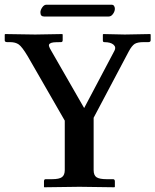

<svg xmlns="http://www.w3.org/2000/svg" viewBox="-20 -791 657 812"><path d="M439.9 -721.2H166Q150.9 -721.2 150.9 -738.8Q150.9 -748.5 158.7 -759.8Q166.5 -771 175.8 -771H452.1Q459 -771 462.4 -765.9Q465.8 -760.7 465.8 -753.9Q465.8 -743.2 458 -732.2Q450.2 -721.2 439.9 -721.2ZM253.9 -71.8V-280.8L97.2 -553.2Q73.2 -593.3 59.3 -603Q45.4 -612.8 22.9 -612.8H11.2Q0 -612.8 0 -620.1V-645L2 -647Q115.7 -645 128.9 -645L243.2 -647L245.1 -645V-621.1Q245.1 -612.8 237.8 -612.8Q216.8 -612.8 206.8 -611.8Q196.8 -610.8 191.2 -606.9Q185.5 -603 187.3 -595.9Q189 -588.9 196.8 -576.2L335.9 -334L463.9 -576.2Q472.2 -591.3 460 -602.1Q447.8 -612.8 420.9 -612.8Q415 -612.8 415 -620.1V-645L417 -647Q495.6 -645 507.8 -645L615.2 -647L617.2 -645V-621.1Q617.2 -612.8 606.9 -612.8H585.9Q562.5 -612.8 549.8 -605.5Q537.6 -597.7 524.9 -574.2L376 -293V-71.8Q376 -49.3 388.4 -41.3Q400.9 -33.2 431.2 -33.2H458Q465.8 -33.2 465.8 -23.9V-1L463.9 1Q355 -1 315.9 -1L167 1L166 -1V-23.9Q166 -33.2 172.9 -33.2H200.2Q230.5 -33.2 242.2 -42Q253.9 -50.8 253.9 -71.8Z"/></svg>

Font: Linux Libertine G
Style: Semibold
Weight: 600
Designer: Philipp H. Poll
Foundry: Philipp H. Poll
Version: Version 5.1.1